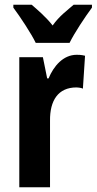

<svg xmlns="http://www.w3.org/2000/svg" viewBox="-20 -786 406 806"><path d="M130 -606H272C292 -647 337 -715 366 -754V-766H289C263 -743 229 -719 201 -679C172 -716 135 -747 113 -766H36V-754C65 -715 112 -644 130 -606ZM302 -556C245 -556 205 -508 184 -457H178L160 -546H61V0H190V-279C189 -364 224 -419 301 -419C304 -419 320 -418 328 -414L337 -552C321 -556 310 -556 302 -556Z"/></svg>

Font: Noto Sans Tamil ExtraCondensed
Style: Bold
Weight: 700
Width: 2
Designer: Jelle Bosma - Monotype Design Team
Foundry: Monotype Imaging Inc.
Version: Version 2.004